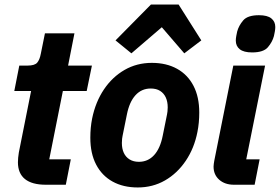

<svg xmlns="http://www.w3.org/2000/svg" viewBox="-20 -814 1233 846"><path d="M270 0H182Q121 0 90 -25Q59 -50 59 -99Q59 -107 60 -119Q61 -131 63 -142L117 -413H43L65 -525H101Q133 -525 144 -538Q155 -551 160 -578L178 -667H308L280 -525H385L362 -413H257L197 -112H292Z M587 12Q523 12 476 -14Q429 -40 403.5 -89Q378 -138 378 -207Q378 -230 380 -251Q382 -272 386 -292Q401 -365 438 -420Q475 -475 529 -506Q583 -537 649 -537Q713 -537 760 -511Q807 -485 832.5 -436Q858 -387 858 -318Q858 -296 856 -274.5Q854 -253 850 -233Q836 -161 798.5 -105.5Q761 -50 707 -19Q653 12 587 12ZM592 -101Q632 -101 659 -130.5Q686 -160 697 -216L716 -310Q717 -315 718 -323Q719 -331 719 -341Q719 -366 710.5 -384.5Q702 -403 685.5 -413.5Q669 -424 644 -424Q604 -424 577 -394.5Q550 -365 539 -309L520 -215Q519 -211 518 -202.5Q517 -194 517 -184Q517 -159 525.5 -140.5Q534 -122 551 -111.5Q568 -101 592 -101ZM645 -794H767L867 -636L792 -579L693 -694L559 -579L489 -636Z M1091 -583Q1054 -583 1036.5 -597Q1019 -611 1019 -635Q1019 -644 1021 -655Q1023 -666 1025 -675Q1032 -701 1051.5 -724Q1071 -747 1121 -747Q1158 -747 1175.5 -733Q1193 -719 1193 -695Q1193 -686 1191 -675Q1189 -664 1187 -655Q1180 -629 1160.5 -606Q1141 -583 1091 -583ZM1102 0H1011Q971 0 946 -22Q921 -44 921 -80Q921 -86 922 -92Q923 -98 924 -105L1008 -525H1148L1065 -112H1124Z"/></svg>

Font: IBM Plex Sans
Style: Italic
Weight: 400
Italic angle: -11.31°
Designer: Mike Abbink, Paul van der Laan, Pieter van Rosmalen
Foundry: Bold Monday
Version: Version 3.201